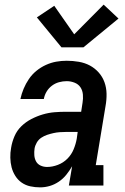

<svg xmlns="http://www.w3.org/2000/svg" viewBox="-20 -800 540 828"><path d="M153 8Q153 8 153 8Q153 8 153 8Q131 8 110.5 3.5Q90 -1 73.5 -12.5Q57 -24 46 -41.5Q35 -59 30 -78.5Q25 -98 24.5 -120Q24 -142 28 -163Q32 -188 42.5 -212.5Q53 -237 72 -255.5Q91 -274 115 -286.5Q139 -299 164.5 -306.5Q190 -314 215 -316Q240 -318 265 -318H330L336 -357Q339 -374 337.5 -392Q336 -410 327 -423.5Q318 -437 301.5 -443.5Q285 -450 268 -450Q251 -450 234.5 -445.5Q218 -441 204 -430.5Q190 -420 181 -405Q172 -390 169 -373H68Q73 -396 82 -417.5Q91 -439 104.5 -459Q118 -479 137 -494.5Q156 -510 178 -520Q200 -530 222.5 -534Q245 -538 268 -538Q294 -538 320 -533.5Q346 -529 367.5 -517.5Q389 -506 405.5 -487.5Q422 -469 430.5 -445.5Q439 -422 439.5 -395.5Q440 -369 435 -342L393 -88H426V0H277L291 -83Q280 -64 266 -46.5Q252 -29 233.5 -16.5Q215 -4 194.5 2Q174 8 153 8ZM183 -80Q206 -80 229.5 -89Q253 -98 270.5 -115.5Q288 -133 297.5 -156Q307 -179 311 -202L315 -231H265Q251 -231 237.5 -230Q224 -229 210.5 -226Q197 -223 183.5 -218.5Q170 -214 158 -206Q146 -198 138.5 -185Q131 -172 129 -159Q127 -145 128 -130.5Q129 -116 135.5 -104Q142 -92 155 -86Q168 -80 183 -80ZM245 -596 139 -725 214 -775 300 -652 427 -780 491 -720 340 -596Z"/></svg>

Font: Iosevka Slab Semibold Oblique
Style: Regular
Weight: 600
Italic angle: -9°
Monospace: yes
Designer: Belleve Invis
Foundry: Belleve Invis
Version: Version 11.1.1; ttfautohint (v1.8.3)